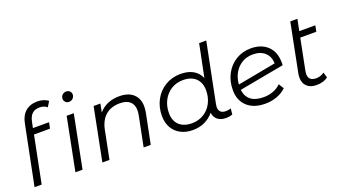

<svg xmlns="http://www.w3.org/2000/svg" viewBox="-62 -1272 3175 1801"><g transform="rotate(-20 1525.5 -371.0)"><path d="M233 -584 221 -526H382L370 -466H210L117 0H46L165 -592Q179 -667 225 -707Q271 -747 345 -747Q377 -747 405 -738Q433 -729 451 -713L419 -661Q391 -687 344 -687Q298 -687 271 -662Q244 -637 233 -584ZM558 -526H629L525 0H454ZM576 -688Q576 -711 591.5 -726.5Q607 -742 631 -742Q652 -742 666 -728.5Q680 -715 680 -697Q680 -673 664 -657Q648 -641 624 -641Q603 -641 589.5 -655Q576 -669 576 -688Z M1272 -359Q1272 -331 1266 -299L1206 0H1135L1195 -300Q1200 -328 1200 -348Q1200 -405 1165.5 -435.5Q1131 -466 1064 -466Q979 -466 924 -419.5Q869 -373 850 -282L794 0H723L827 -526H895L878 -442Q953 -530 1084 -530Q1173 -530 1222.5 -484.5Q1272 -439 1272 -359Z M1908 -121Q1908 -89 1926 -72.5Q1944 -56 1978 -56Q2006 -56 2028 -65L2022 -6Q1992 5 1956 5Q1905 5 1873.5 -20.5Q1842 -46 1837 -91Q1799 -45 1745.5 -20Q1692 5 1626 5Q1559 5 1507 -22Q1455 -49 1426 -99.5Q1397 -150 1397 -218Q1397 -307 1435.5 -378Q1474 -449 1542 -489.5Q1610 -530 1694 -530Q1769 -530 1819.5 -501Q1870 -472 1893 -417L1959 -742H2030L1912 -152Q1908 -130 1908 -121ZM1869 -304Q1869 -381 1823.5 -424.5Q1778 -468 1696 -468Q1631 -468 1579 -436Q1527 -404 1497.5 -347.5Q1468 -291 1468 -221Q1468 -144 1513.5 -101Q1559 -58 1641 -58Q1706 -58 1758 -89.5Q1810 -121 1839.5 -177.5Q1869 -234 1869 -304Z M2625 -302 2624 -279 2176 -196Q2184 -128 2229 -93Q2274 -58 2356 -58Q2409 -58 2454 -75.5Q2499 -93 2528 -124L2560 -73Q2523 -36 2468 -15.5Q2413 5 2350 5Q2236 5 2170.5 -55Q2105 -115 2105 -219Q2105 -307 2142.5 -378Q2180 -449 2246.5 -489.5Q2313 -530 2396 -530Q2501 -530 2563 -470.5Q2625 -411 2625 -302ZM2176 -249 2559 -321Q2558 -390 2513.5 -430Q2469 -470 2394 -470Q2334 -470 2286.5 -442Q2239 -414 2210 -364Q2181 -314 2176 -249Z M2807 -159Q2803 -135 2803 -126Q2803 -56 2879 -56Q2924 -56 2960 -83L2976 -29Q2931 5 2860 5Q2801 5 2766.5 -27Q2732 -59 2732 -115Q2732 -137 2736 -156L2832 -641H2903L2880 -526H3040L3028 -466H2868Z"/></g></svg>

Font: Montserrat Alternates
Style: Italic
Weight: 400
Italic angle: -11.3°
Designer: Julieta Ulanovsky
Foundry: Julieta Ulanovsky
Version: Version 7.200